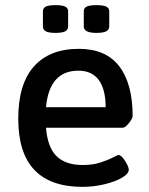

<svg xmlns="http://www.w3.org/2000/svg" viewBox="-20 -720 579 747"><path d="M51 -258Q51 -393 112 -461.5Q173 -530 287 -530Q392 -530 444 -462Q496 -394 496 -269Q496 -259 481.5 -241Q467 -223 458 -223H159Q165 -147 200 -112.5Q235 -78 302 -78Q340 -78 368.5 -87Q397 -96 417.5 -106.5Q438 -117 441 -117Q452 -117 466.5 -94Q481 -71 481 -60Q481 -44 454.5 -28.5Q428 -13 386 -3Q344 7 301 7Q51 7 51 -258ZM391 -303Q391 -372 364.5 -408.5Q338 -445 285 -445Q172 -445 159 -303ZM147 -617V-676Q147 -689 158.5 -694.5Q170 -700 196 -700Q222 -700 233.5 -694.5Q245 -689 245 -676V-617Q245 -604 233.5 -598Q222 -592 196 -592Q170 -592 158.5 -598Q147 -604 147 -617ZM306 -617V-676Q306 -689 317.5 -694.5Q329 -700 355 -700Q381 -700 393 -694.5Q405 -689 405 -676V-617Q405 -604 393 -598Q381 -592 355 -592Q306 -592 306 -617Z"/></svg>

Font: Asap-Medium
Style: Regular
Weight: 500
Designer: Pablo Cosgaya
Foundry: Omnibus-Type
Version: Version 2.000; ttfautohint (v1.8)